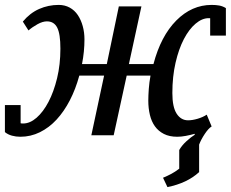

<svg xmlns="http://www.w3.org/2000/svg" viewBox="-35 -551 940 782"><path d="M58 -463 81 -427C91.7 -436.3 104 -444.8 118 -452.5C132 -460.2 144.7 -464 156 -464C175.3 -464 189.3 -455.5 198 -438.5C206.7 -421.5 211 -393 211 -353C211 -309.7 206.5 -269.5 197.5 -232.5C188.5 -195.5 176.8 -163.3 162.5 -136C148.2 -108.7 132 -87.2 114 -71.5C96 -55.8 77.7 -48 59 -48C54.3 -48 51 -48.3 49 -49V-123H-15V-13C-7 -6.3 2.5 -1.5 13.5 1.5C24.5 4.5 36 6 48 6C76 6 102.5 -0.2 127.5 -12.5C152.5 -24.8 175.2 -42 195.5 -64C215.8 -86 233.8 -112.2 249.5 -142.5C265.2 -172.8 278 -206.3 288 -243H389L337 0H428L481 -243H578C574.7 -225 572.3 -207 571 -189C569.7 -171 569 -155 569 -141C569 -120.3 571.2 -101 575.5 -83C579.8 -65 586.7 -49.5 596 -36.5C605.3 -23.5 617.5 -13.2 632.5 -5.5C647.5 2.2 665.7 6 687 6C697.7 6 709.2 4.8 721.5 2.5C733.8 0.2 746 -2.7 758 -6V-2C748 4 736.7 12.8 724 24.5C711.3 36.2 701.7 48 695 60V136C683.7 144.7 673 151.7 663 157C653 162.3 641.7 167.7 629 173L647 211C700.3 200.3 743.3 180 776 150V38C781.3 24 789 9.5 799 -5.5C809 -20.5 818.3 -30.7 827 -36L807 -84C797 -77.3 784.8 -71.8 770.5 -67.5C756.2 -63.2 743 -61 731 -61C711.7 -61 696.2 -70 684.5 -88C672.8 -106 667 -134 667 -172C667 -216.7 671.3 -257.8 680 -295.5C688.7 -333.2 700 -365.3 714 -392C728 -418.7 743.8 -439.5 761.5 -454.5C779.2 -469.5 797 -477 815 -477H821V-406H885V-518C876.3 -523.3 867.3 -526.8 858 -528.5C848.7 -530.2 838.3 -531 827 -531C773 -531 725 -509.8 683 -467.5C641 -425.2 610 -366 590 -290H490L541 -525H449L400 -290H299C302.3 -306.7 304.8 -323.5 306.5 -340.5C308.2 -357.5 309 -374.3 309 -391C309 -409.7 306.7 -427.5 302 -444.5C297.3 -461.5 290.7 -476.5 282 -489.5C273.3 -502.5 262.3 -512.7 249 -520C235.7 -527.3 220.7 -531 204 -531C176 -531 149.5 -525.5 124.5 -514.5C99.5 -503.5 77.3 -486.3 58 -463Z"/></svg>

Font: PT Serif Caption
Style: Italic
Weight: 400
Italic angle: -12°
Designer: A.Korolkova, O.Umpeleva, V.Yefimov
Foundry: ParaType Ltd
Version: Version 1.000W OFL